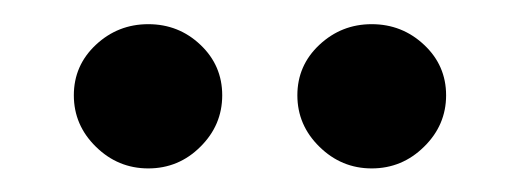

<svg xmlns="http://www.w3.org/2000/svg" viewBox="-20 -696 438 162"><path d="M42.3 -615.6Q42.3 -590.4 60.9 -572.2Q79.5 -553.9 105.1 -553.9Q130.8 -553.9 149.1 -572.2Q167.5 -590.4 167.5 -615.6Q167.5 -640.8 149.1 -658.2Q130.8 -675.6 105.1 -675.6Q79.5 -675.6 60.9 -658.2Q42.3 -640.8 42.3 -615.6ZM230.9 -615.6Q230.9 -590.4 249.5 -572.2Q268.1 -553.9 293.6 -553.9Q319.3 -553.9 337.8 -572.2Q356.4 -590.4 356.4 -615.6Q356.4 -640.8 337.8 -658.2Q319.3 -675.6 293.6 -675.6Q268.1 -675.6 249.5 -658.2Q230.9 -640.8 230.9 -615.6Z"/></svg>

Font: Estedad VF
Style: Regular
Weight: 100
Designer: Amin Abedi
Version: Version 7.3